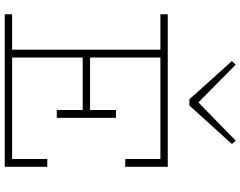

<svg xmlns="http://www.w3.org/2000/svg" viewBox="-122 -890 1012 808"><g transform="rotate(90 384.0 -486.0)"><path d="M40 0V-31H649V-179H682V0ZM189 -18V-669H222V-18ZM218 -328V-359H460V-328ZM443 -219V-468H476V-219ZM649 -507V-655H40V-686H682V-507ZM572 -972 586 -956 424 -777H398L237 -956L252 -972L411 -815Z"/></g></svg>

Font: BioRhyme ExtraLight
Style: Regular
Weight: 250
Designer: Aoife Mooney
Foundry: Aoife Mooney Type
Version: Version 1.600;gftools[0.9.33]